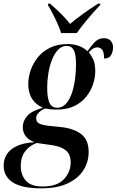

<svg xmlns="http://www.w3.org/2000/svg" viewBox="-87 -786 636 1046"><path d="M138 240Q32 240 -17.5 207.5Q-67 175 -67 117Q-67 60 -23.5 26.5Q20 -7 101 -11Q66 -25 51.5 -46Q37 -67 37 -94Q37 -126 61 -154Q85 -182 147 -199Q67 -234 67 -328Q67 -365 80 -403Q93 -441 119 -473.5Q145 -506 185.5 -526Q226 -546 281 -546Q348 -546 390 -507Q406 -532 427.5 -555Q449 -578 479 -578Q504 -578 516.5 -563Q529 -548 529 -528Q529 -506 518.5 -486.5Q508 -467 480 -467Q480 -500 470.5 -514Q461 -528 442 -528Q420 -528 397 -501Q408 -488 420 -464Q432 -440 432 -397Q432 -364 420 -327.5Q408 -291 383 -259.5Q358 -228 318.5 -208.5Q279 -189 224 -189Q203 -189 185 -191Q167 -193 158 -195Q110 -172 110 -142Q110 -122 126 -113.5Q142 -105 175 -101L251 -93Q318 -85 357 -54Q396 -23 396 42Q396 96 367.5 141Q339 186 282 213Q225 240 138 240ZM225 -199Q258 -199 281 -231.5Q304 -264 315.5 -318.5Q327 -373 327 -438Q327 -491 314.5 -513.5Q302 -536 276 -536Q250 -536 230 -515.5Q210 -495 196.5 -461Q183 -427 176.5 -387Q170 -347 170 -308Q170 -255 182 -227Q194 -199 225 -199ZM146 230Q223 230 260.5 191Q298 152 298 99Q298 54 271.5 33Q245 12 198 5L113 -7Q74 7 50 38.5Q26 70 26 118Q26 166 53.5 198Q81 230 146 230ZM246 -606Q239 -629 226 -658Q213 -687 199 -714Q185 -741 174 -758L175 -766H186Q257 -704 295 -656Q322 -679 361 -707.5Q400 -736 447 -766H460L458 -758Q422 -720 389.5 -681Q357 -642 331 -606Z"/></svg>

Font: Noto Serif Display Condensed SemiBold
Style: Italic
Weight: 600
Width: 3
Italic angle: -12°
Designer: Monotype Design Team
Foundry: Monotype Imaging Inc.
Version: Version 2.009